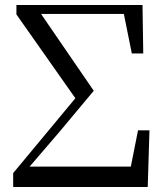

<svg xmlns="http://www.w3.org/2000/svg" viewBox="-20 -752 653 772"><path d="M33 0H574L581 -228H535L506 -82H99L220 -223L357 -387L145 -696H478L510 -537H556L553 -732H46V-694L283 -357L33 -56Z"/></svg>

Font: Noto Serif CJK SC Medium
Style: Regular
Weight: 500
Designer: Ryoko NISHIZUKA 西塚涼子 (kana & ideographs); Frank Grießhammer (Latin, Greek & Cyrillic); Wenlong ZHANG 张文龙 (bopomofo); San
Foundry: Adobe
Version: Version 2.001;hotconv 1.1.0;makeotfexe 2.6.0